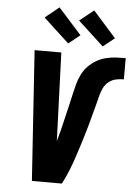

<svg xmlns="http://www.w3.org/2000/svg" viewBox="-63 -1034 752 1081"><g transform="rotate(5 312.5 -493.5)"><path d="M159 0 110 -735H261L279 -245Q279 -242 279 -239.5Q279 -237 279 -235Q287 -262 294 -289.5Q301 -317 307.5 -344.5Q314 -372 320.5 -399.5Q327 -427 333.5 -454.5Q340 -482 346 -509.5Q352 -537 359.5 -564.5Q367 -592 380 -618.5Q393 -645 413.5 -666.5Q434 -688 460 -703Q486 -718 514 -725Q542 -732 570 -733.5Q598 -735 625 -735V-615Q604 -615 581.5 -610.5Q559 -606 540.5 -591.5Q522 -577 511.5 -556Q501 -535 495.5 -513Q490 -491 484.5 -469.5Q479 -448 473 -426.5Q467 -405 461.5 -383.5Q456 -362 450 -340.5Q444 -319 437.5 -297.5Q431 -276 424.5 -254.5Q418 -233 411 -211.5Q404 -190 397 -168.5Q390 -147 382.5 -125.5Q375 -104 366.5 -83Q358 -62 348.5 -41Q339 -20 328 0ZM490 -789 345 -923 425 -987 555 -841ZM295 -789 150 -923 229 -987 360 -841Z"/></g></svg>

Font: Iosevka SS04 Hv Ex Obl
Style: Regular
Weight: 900
Width: 7
Italic angle: -9°
Monospace: yes
Designer: Belleve Invis
Foundry: Belleve Invis
Version: Version 19.0.0; ttfautohint (v1.8.4)